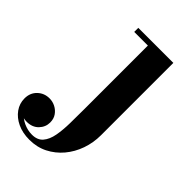

<svg xmlns="http://www.w3.org/2000/svg" viewBox="-331 -543 885 885"><g transform="rotate(45 112.0 -100.0)"><path d="M36.5 260Q-8 260 -41.8 244Q-75.5 228 -94.8 201Q-114 174 -114 141Q-114 104.5 -90.2 81.8Q-66.5 59 -32 59Q-12 59 6.2 68.2Q24.5 77.5 36.5 94.5Q48.5 111.5 48.5 135.5Q48.5 165.5 27 187.8Q5.5 210 -31 210Q-53 210 -71.8 200Q-90.5 190 -101.8 174.2Q-113 158.5 -113 141H-87Q-87 167.5 -70.2 188.8Q-53.5 210 -27 222.5Q-0.5 235 28.5 235Q64 235 82.5 213.2Q101 191.5 107.8 154.8Q114.5 118 115.2 72.5Q116 27 116 -20.5V-433.5H27V-460H255.5V11.5Q255.5 60.5 239.8 105.2Q224 150 194.8 184.8Q165.5 219.5 125.5 239.8Q85.5 260 36.5 260Z"/></g></svg>

Font: Bodoni Moda SC 9pt
Style: Bold
Weight: 700
Designer: Owen Earl
Foundry: indestructible type
Version: Version 2.005